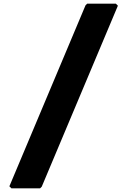

<svg xmlns="http://www.w3.org/2000/svg" viewBox="-20 -892 692 1044"><path d="M621 -861 610 -872H454L445 -863L31 121L42 132H198L207 123Z"/></svg>

Font: Hussar Woodtype
Style: Ultra
Weight: 900
Foundry: Cannot Into Space Fonts
Version: Version 1.07